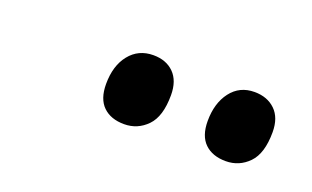

<svg xmlns="http://www.w3.org/2000/svg" viewBox="-34 -870 592 364"><g transform="rotate(20 262.0 -688.0)"><path d="M165 -677Q165 -714 183 -736.5Q201 -759 231 -759Q257 -759 272.5 -743.5Q288 -728 288 -699Q288 -656 269 -636.5Q250 -617 223 -617Q196 -617 180.5 -632Q165 -647 165 -677ZM370 -677Q370 -713 387.5 -736Q405 -759 435 -759Q461 -759 477 -743.5Q493 -728 493 -699Q493 -656 474 -636.5Q455 -617 428 -617Q401 -617 385.5 -632Q370 -647 370 -677Z"/></g></svg>

Font: Noto Serif NarrowExtraBold
Style: Italic
Weight: 800
Width: 4
Italic angle: -12°
Designer: Monotype Design Team
Foundry: Monotype Imaging Inc.
Version: Version 1.001